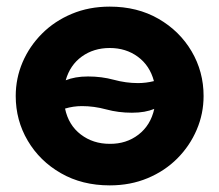

<svg xmlns="http://www.w3.org/2000/svg" viewBox="-20 -545 663 580"><path d="M311.5 15Q228 15 164 -21.8Q100 -58.5 63.8 -120Q27.5 -181.5 27.5 -255Q27.5 -308.5 48.2 -357Q69 -405.5 107 -443.5Q145 -481.5 197 -503.2Q249 -525 311.5 -525Q395 -525 458.8 -488.2Q522.5 -451.5 558.8 -390Q595 -328.5 595 -255Q595 -201.5 574.2 -153Q553.5 -104.5 515.8 -66.5Q478 -28.5 426 -6.8Q374 15 311.5 15ZM246 -314Q287 -314 323.8 -304Q360.5 -294 397 -294Q421 -294 445 -300Q432.5 -347 396.5 -373.5Q360.5 -400 311.5 -400Q263 -400 227.2 -374.2Q191.5 -348.5 178.5 -302.5Q192 -308 208.8 -311Q225.5 -314 246 -314ZM311.5 -110.5Q361.5 -110 398.2 -138.2Q435 -166.5 446 -216Q432.5 -210.5 416 -207.5Q399.5 -204.5 378.5 -204.5Q337.5 -204.5 300.8 -214.5Q264 -224.5 227.5 -224.5Q201.5 -224.5 176.5 -217Q187 -167 224 -138.8Q261 -110.5 311.5 -110.5Z"/></svg>

Font: Geologica
Style: Bold
Weight: 700
Designer: Sindre Bremnes, Frode Helland
Foundry: Monokrom Skriftforlag AS
Version: Version 1.010; ttfautohint (v1.8.4.7-5d5b);gftools[0.9.28]